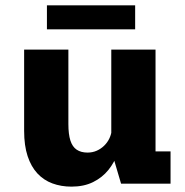

<svg xmlns="http://www.w3.org/2000/svg" viewBox="-20 -685 690 716"><path d="M246.5 11Q208 11 175.5 -1Q143 -13 119.5 -38.2Q96 -63.5 83 -102.8Q70 -142 70 -197V-500H235V-222.5Q235 -184.5 242.5 -161Q250 -137.5 266 -126.8Q282 -116 306.5 -116Q325 -116 340.8 -123Q356.5 -130 368.5 -141.8Q380.5 -153.5 387.5 -168Q394.5 -182.5 396.5 -198L429 -180Q429 -146.5 418 -113Q407 -79.5 384.2 -51.2Q361.5 -23 327.2 -6Q293 11 246.5 11ZM431.5 0 395 -123.5V-500H560V-88L536 -120.5H616V0ZM155 -575.5V-665H484V-575.5Z"/></svg>

Font: Trispace Thin
Style: Bold
Weight: 700
Version: Version 1.210